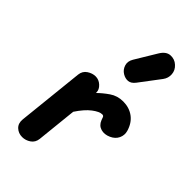

<svg xmlns="http://www.w3.org/2000/svg" viewBox="-277 -1010 1094 1094"><g transform="rotate(45 270.0 -463.5)"><path d="M138 0Q108 0 87 -19.5Q66 -39 69.5 -74L112 -477.5Q115.5 -508.5 140 -524.8Q164.5 -541 190 -541Q216.5 -541 237.2 -521.8Q258 -502.5 258 -479.5V-475Q284.5 -501.5 320.2 -526.2Q356 -551 402 -551Q451 -551 486.8 -524.8Q522.5 -498.5 537 -448.5Q545 -420.5 532.8 -394.5Q520.5 -368.5 490.5 -355Q458.5 -340.5 430.2 -348.8Q402 -357 390 -387.5Q386.5 -398.5 383 -406.5Q379.5 -414.5 369.5 -414.5Q347 -414.5 312.2 -388Q277.5 -361.5 242 -307.5L216.5 -63.5Q213 -32.5 189.2 -16.2Q165.5 0 138 0ZM296 -664Q273 -678 264.8 -704.2Q256.5 -730.5 273 -758L350 -885.5Q374 -925.5 406.8 -927.2Q439.5 -929 462.5 -907.5Q486 -886.5 488.2 -856.5Q490.5 -826.5 472 -802L379.5 -679.5Q361 -655 339.2 -653Q317.5 -651 296 -664Z"/></g></svg>

Font: Edu NSW ACT Cursive
Style: Regular
Weight: 400
Designer: Tina and Corey Anderson, Eben Sorkin, Mirko Velimirovic
Foundry: Sorkin Type Co.
Version: Version 2.000